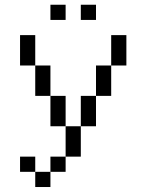

<svg xmlns="http://www.w3.org/2000/svg" viewBox="-20 -582 602 790"><path d="M437.5 -437.5V-312.5H500V-437.5ZM62.5 125H125V62.5H62.5ZM62.5 -312.5H125V-437.5H62.5ZM125 187.5H187.5V125H125ZM125 -187.5H187.5V-312.5H125ZM187.5 125H250V62.5H187.5ZM187.5 -62.5H250V-187.5H187.5ZM187.5 -500H250V-562.5H187.5ZM250 62.5H312.5V-62.5H250ZM312.5 -62.5H375V-187.5H312.5ZM312.5 -500H375V-562.5H312.5ZM375 -187.5H437.5V-312.5H375Z"/></svg>

Font: ChillMoonMono
Style: Regular
Weight: 400
Designer: Warren2060
Foundry: ChillType
Version: Version 1.000;Glyphs 3.1.1 (3135)